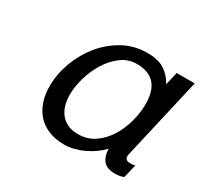

<svg xmlns="http://www.w3.org/2000/svg" viewBox="-115 -666 876 831"><g transform="rotate(30 323.0 -250.0)"><path d="M202 -189Q202 -162 208.5 -138Q215 -114 229 -96Q243 -78 265 -67.5Q287 -57 317 -57Q365 -57 400.5 -82Q436 -107 459.5 -145Q483 -183 495 -228.5Q507 -274 507 -315Q507 -383 476.5 -415.5Q446 -448 388 -448Q345 -448 310.5 -422Q276 -396 252 -357Q228 -318 215 -272.5Q202 -227 202 -189ZM108 -177Q108 -235 129.5 -294.5Q151 -354 190 -402.5Q229 -451 283.5 -481.5Q338 -512 404 -512Q460 -512 492 -490Q524 -468 541 -435L556 -500H646L552 -91Q551 -89 551 -86.5Q551 -84 551 -82Q551 -61 576 -61H581Q594 -61 601 -64L585 3Q574 8 563 9.5Q552 11 542 11Q500 11 482.5 -11.5Q465 -34 465 -69Q449 -52 428 -37Q407 -22 383.5 -11Q360 0 336 6Q312 12 289 12Q244 12 210 -2Q176 -16 153.5 -41Q131 -66 119.5 -100.5Q108 -135 108 -177Z"/></g></svg>

Font: Perun
Style: Italic
Weight: 400
Italic angle: -12°
Foundry: Copyright (c) Stefan Peev, Context Ltd, 2016
Version: Version 1.027